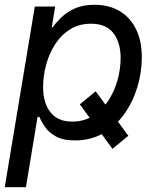

<svg xmlns="http://www.w3.org/2000/svg" viewBox="-24 -568 648 792"><path d="M370.6 -191.4 505.4 -7.8 439.9 45.9 305.2 -137.7ZM-4.4 204.1 119.6 -541H203.6L189.5 -455.6H193.4Q206.5 -474.1 228.5 -495.8Q250.5 -517.6 284.2 -533Q317.9 -548.3 366.2 -548.3Q426.3 -548.3 470 -522Q513.7 -495.6 537.4 -447Q561 -398.4 561 -331.5Q561 -268.6 542.2 -207.3Q523.4 -146 488 -96.7Q452.6 -47.4 401.6 -18.1Q350.6 11.2 285.6 11.2Q235.4 11.2 205.8 -5.6Q176.3 -22.5 160.9 -45.4Q145.5 -68.4 138.2 -85.9H130.9L83 204.1ZM273.9 -66.4Q322.3 -66.4 359.6 -90.1Q397 -113.8 422.4 -152.3Q447.8 -190.9 460.7 -237.3Q473.6 -283.7 473.6 -329.1Q473.6 -392.6 443.6 -431.4Q413.6 -470.2 351.6 -470.2Q302.7 -470.2 265.6 -447.3Q228.5 -424.3 203.9 -386.2Q179.2 -348.1 166.5 -301.8Q153.8 -255.4 153.8 -208.5Q153.8 -143.6 184.1 -105Q214.4 -66.4 273.9 -66.4Z"/></svg>

Font: Inter 17pt
Style: Italic
Weight: 400
Italic angle: -9.3988°
Version: Version 4.001;git-66647c0bb